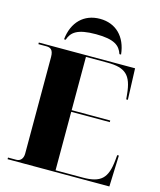

<svg xmlns="http://www.w3.org/2000/svg" viewBox="-135 -1039 945 1135"><g transform="rotate(15 337.5 -471.5)"><path d="M160 -771H170C186 -819 220 -849 335 -849C449 -849 483 -819 499 -771H509C498 -878 432 -943 335 -943C237 -943 171 -878 160 -771ZM21 0H644L651 -191H641L638 -160C627 -46 589 -10 478 -10H312V-368H548V-378H312V-704H444C554 -704 593 -668 604 -554L607 -523H617L610 -714H21V-704H70C92 -704 113 -697 113 -650V-59C113 -31 99 -10 72 -10H21Z"/></g></svg>

Font: Noto Serif Display Black
Style: Regular
Weight: 900
Designer: Monotype Design Team
Foundry: Monotype Imaging Inc.
Version: Version 2.009